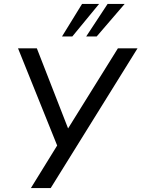

<svg xmlns="http://www.w3.org/2000/svg" viewBox="-20 -949 714 969"><path d="M136 0 278 -230 276 -196 71 -705H166L329 -287H315L575 -705H674L236 0ZM293 -765 394 -929H480L345 -765ZM415 -765 523 -929H609L468 -765Z"/></svg>

Font: Nunito Sans 10pt SemiCondensed Medium
Style: Italic
Weight: 500
Width: 4
Italic angle: -9°
Designer: Vernon Adams
Foundry: Vernon Adams
Version: Version 3.101;gftools[0.9.27]